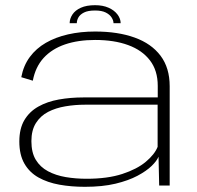

<svg xmlns="http://www.w3.org/2000/svg" viewBox="-20 -715 760 740"><path d="M307 5Q375 5 425 -7Q475 -19 509.8 -37.5Q544.5 -56 564.5 -75.5Q584.5 -95 591 -111L593.5 0H634V-382.5Q634 -453.5 598.8 -500.2Q563.5 -547 499 -570.2Q434.5 -593.5 346.5 -593.5Q290.5 -593.5 242.2 -582.5Q194 -571.5 156.8 -550Q119.5 -528.5 95 -495.5Q70.5 -462.5 62 -417.5L106.5 -404Q116.5 -457 148.2 -491.8Q180 -526.5 230.5 -543.8Q281 -561 346.5 -561Q420 -561 474 -541.2Q528 -521.5 558 -482.2Q588 -443 588 -384V-339.5H301.5Q251.5 -339.5 206.8 -331.5Q162 -323.5 127.8 -304.2Q93.5 -285 74 -252.2Q54.5 -219.5 54.5 -169.5Q54.5 -118.5 74 -84.5Q93.5 -50.5 128.2 -31Q163 -11.5 208.8 -3.2Q254.5 5 307 5ZM314 -26Q271.5 -26 233.2 -32.5Q195 -39 165 -55Q135 -71 118 -99Q101 -127 101 -171Q101 -213 118.5 -240.8Q136 -268.5 165.5 -283.8Q195 -299 232 -305.2Q269 -311.5 308 -311.5H587.5V-149Q576 -120 542 -91.5Q508 -63 451.2 -44.5Q394.5 -26 314 -26ZM346.5 -695Q313.5 -695 291.8 -685.2Q270 -675.5 259.2 -659.2Q248.5 -643 248.5 -625.5H276Q276 -636.5 282.2 -647.8Q288.5 -659 303.8 -666.8Q319 -674.5 346.5 -674.5Q372 -674.5 387.5 -666.8Q403 -659 410.2 -647.5Q417.5 -636 417.5 -625.5H445Q445 -643 432.8 -659.2Q420.5 -675.5 398.5 -685.2Q376.5 -695 346.5 -695Z"/></svg>

Font: Anybody Expanded ExtraLight
Style: Regular
Weight: 250
Width: 7
Version: Version 1.113;gftools[0.9.25]